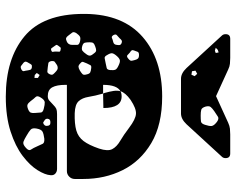

<svg xmlns="http://www.w3.org/2000/svg" viewBox="-96 -709 815 663"><g transform="rotate(90 311.5 -377.5)"><path d="M314 10Q183 10 105.5 -54.5Q28 -119 28 -259V-266Q30 -395 107.5 -462.5Q185 -530 313 -530Q411 -530 474 -492.5Q537 -455 567.5 -393.5Q598 -332 598 -258V-228Q598 -217 590 -209Q582 -201 571 -201H273V-196Q273 -166 281.5 -150.5Q290 -135 312 -135Q321 -135 327 -140Q333 -145 341 -153Q350 -162 356 -164.5Q362 -167 374 -167H563Q573 -167 579.5 -161Q586 -155 585 -145Q584 -126 567.5 -99.5Q551 -73 518 -48Q485 -23 434 -6.5Q383 10 314 10ZM170 -450Q161 -450 159 -445.5Q157 -441 154 -432Q152 -427 154.5 -424Q157 -421 162 -418Q167 -413 170.5 -410Q174 -407 180 -411Q187 -416 189 -420Q191 -424 188 -433Q186 -442 182.5 -446Q179 -450 170 -450ZM273 -326H303Q302 -328 301 -331Q296 -349 294 -362Q292 -375 295 -386Q302 -390 313 -390Q353 -390 353 -327L303 -326Q311 -298 314.5 -276Q318 -254 329.5 -241.5Q341 -229 371 -228Q408 -227 430.5 -233.5Q453 -240 467 -258.5Q481 -277 493 -312Q503 -342 495 -357.5Q487 -373 466.5 -385Q446 -397 421 -416Q392 -438 373.5 -439.5Q355 -441 325 -421Q300 -403 295 -386Q273 -374 273 -326ZM129 -390Q123 -392 119.5 -390Q116 -388 112 -383Q106 -377 101.5 -373.5Q97 -370 101 -362Q106 -354 111 -356.5Q116 -359 125 -361Q134 -363 135 -373Q136 -379 135.5 -383Q135 -387 129 -390ZM207 -379Q195 -385 188.5 -384Q182 -383 174 -374Q165 -364 164 -357.5Q163 -351 170 -340Q175 -330 181.5 -331.5Q188 -333 199 -335Q209 -337 215 -338.5Q221 -340 222 -351Q223 -363 220.5 -368.5Q218 -374 207 -379ZM164 -295Q159 -302 154 -302Q149 -302 141 -299Q132 -296 129 -292.5Q126 -289 126 -280Q126 -269 127.5 -263Q129 -257 139 -254Q150 -251 155 -254.5Q160 -258 167 -268Q173 -276 172 -281.5Q171 -287 164 -295ZM215 -285Q207 -286 205 -282Q203 -278 199 -270Q196 -262 194 -257.5Q192 -253 198 -248Q205 -241 210 -241Q215 -241 224 -246Q232 -251 236 -255Q240 -259 237 -269Q235 -279 230 -281.5Q225 -284 215 -285ZM124 -246Q112 -249 106.5 -246Q101 -243 94 -233Q89 -224 92.5 -219.5Q96 -215 102 -207Q107 -200 111 -198.5Q115 -197 122 -200Q135 -205 135 -219Q135 -230 135 -236.5Q135 -243 124 -246ZM158 -163Q158 -170 158.5 -174Q159 -178 153 -179Q146 -181 143.5 -178.5Q141 -176 137 -170Q134 -166 135.5 -163.5Q137 -161 140 -157Q144 -152 146 -148.5Q148 -145 154 -147Q160 -149 159 -153Q158 -157 158 -163ZM226 -164Q217 -173 205 -167Q197 -162 193.5 -159Q190 -156 191 -147Q193 -138 198 -137Q203 -136 212 -135Q221 -134 226.5 -133.5Q232 -133 236 -141Q240 -149 236.5 -153.5Q233 -158 226 -164ZM414 -137Q412 -142 409.5 -143Q407 -144 402 -144Q393 -144 391 -138Q388 -130 394 -125Q399 -122 401.5 -120Q404 -118 409 -121Q414 -125 414.5 -128Q415 -131 414 -137ZM370 -92Q369 -104 368.5 -111Q368 -118 356 -121Q341 -125 333 -124.5Q325 -124 317 -111Q309 -99 315 -93Q321 -87 329 -76Q336 -67 341.5 -65Q347 -63 357 -67Q367 -71 369 -76.5Q371 -82 370 -92ZM485 -99Q480 -111 476.5 -117.5Q473 -124 459 -123Q443 -121 435 -117Q427 -113 424 -97Q421 -82 427.5 -76Q434 -70 448 -62Q461 -54 469.5 -51Q478 -48 490 -59Q502 -69 496.5 -77Q491 -85 485 -99ZM249 -101 239 -107 232 -97 239 -90 249 -89ZM213 -80Q206 -81 203.5 -78.5Q201 -76 198 -70Q194 -64 193 -60Q192 -56 197 -51Q204 -45 208 -42.5Q212 -40 220 -44Q227 -48 225.5 -53Q224 -58 223 -66Q222 -72 220.5 -75.5Q219 -79 213 -80ZM252 -595Q233 -595 215 -614L103 -736Q98 -741 98 -749Q98 -765 114 -765H180Q190 -765 200 -764Q210 -763 220 -758L312 -716L404 -758Q415 -763 424.5 -764Q434 -765 444 -765H510Q526 -765 526 -749Q526 -741 521 -736L409 -614Q391 -595 372 -595ZM161 -725 152 -722 145 -715 155 -712 163 -715ZM401 -719Q390 -727 383 -722.5Q376 -718 364 -710Q354 -703 349.5 -697.5Q345 -692 348 -680Q352 -667 359 -665Q366 -663 379 -663Q392 -663 399.5 -664Q407 -665 411 -678Q416 -693 415 -701Q414 -709 401 -719ZM243 -642 235 -651 224 -645 226 -633 238 -631Z"/></g></svg>

Font: Rubik Moonrocks
Style: Regular
Weight: 400
Designer: Hubert and Fischer, NaN
Foundry: Hubert and Fischer, NaN
Version: Version 2.200